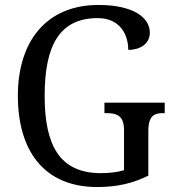

<svg xmlns="http://www.w3.org/2000/svg" viewBox="-20 -744 703 774"><path d="M372 10C452 10 515 -5 578 -36V-216C578 -280 604 -288 639 -288H644V-330H401V-288H407C448 -288 480 -280 480 -220V-58C455 -50 421 -46 387 -46C221 -46 160 -157 160 -358C160 -562 221 -671 374 -671C464 -671 497 -604 497 -543C547 -543 584 -569 584 -612C584 -676 513 -724 377 -724C164 -724 52 -574 52 -358C52 -137 157 10 372 10Z"/></svg>

Font: Noto Serif Armenian SemiCondensed
Style: Regular
Weight: 400
Width: 4
Designer: Monotype Design Team
Foundry: Monotype Imaging Inc.
Version: Version 2.008